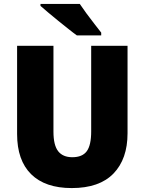

<svg xmlns="http://www.w3.org/2000/svg" viewBox="-20 -947 735 977"><path d="M629 -269Q629 -138 557.5 -64Q486 10 345 10Q210 10 138.5 -60.5Q67 -131 67 -265V-714H252V-277Q252 -208 276 -177.5Q300 -147 348 -147Q399 -147 421.5 -177.5Q444 -208 444 -278V-714H629ZM386 -927Q400 -906 420.5 -878Q441 -850 461.5 -824Q482 -798 495 -781V-767H371Q354 -779 329 -799Q304 -819 276.5 -841Q249 -863 225 -883.5Q201 -904 186 -917V-927Z"/></svg>

Font: Noto Sans Gurmukhi SemiCondensed Black
Style: Regular
Weight: 900
Width: 4
Designer: Jelle Bosma - Monotype Design Team
Foundry: Monotype Imaging Inc.
Version: Version 2.004; ttfautohint (v1.8.4.7-5d5b)